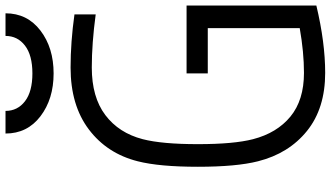

<svg xmlns="http://www.w3.org/2000/svg" viewBox="-275 -932 1217 707"><g transform="rotate(-90 333.5 -578.5)"><path d="M554.7 -1166.7H638Q638 -1086.6 574.5 -1038.1Q511.1 -989.6 416.7 -989.6Q322.3 -989.6 258.8 -1038.1Q195.3 -1086.6 195.3 -1166.7H278.6Q278.6 -1122.4 314.1 -1095.1Q349.6 -1067.7 416.7 -1067.7Q483.7 -1067.7 519.2 -1095.1Q554.7 -1122.4 554.7 -1166.7ZM438.2 -927.1Q531.9 -927.1 634.1 -912.8V-834.6Q527.3 -849 438.2 -849Q329.4 -849 263.3 -799.2Q197.3 -749.3 174.5 -661.5Q156.2 -590.5 156.2 -458.3Q156.2 -326.2 174.5 -255.2Q197.3 -167.3 257.8 -117.5Q318.4 -67.7 418.6 -67.7Q494.8 -67.7 583.3 -83.3V-421.9H416.7V-500H666.7V-22.1Q530.6 10.4 418.6 10.4Q287.8 10.4 204.8 -56.6Q121.7 -123.7 93.1 -237Q72.9 -316.4 72.9 -458.3Q72.9 -600.3 93.1 -679.7Q121.7 -793 210.6 -860Q299.5 -927.1 438.2 -927.1Z"/></g></svg>

Font: Monoid
Style: Regular
Weight: 400
Width: 4
Monospace: yes
Designer: Andreas Larsen (@larsenwork)
Version: Version 0.61